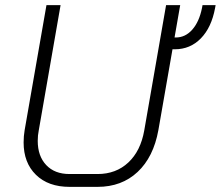

<svg xmlns="http://www.w3.org/2000/svg" viewBox="-20 -720 860 748"><path d="M820 -700 818 -689Q804 -613 762.5 -570.5Q721 -528 661 -528H652L597 -213Q578 -108 516 -50Q454 8 360 8H251Q168 8 120 -39Q72 -86 72 -165Q72 -190 76 -213L161 -700H216L131 -212Q127 -193 127 -171Q127 -112 160 -77Q193 -42 251 -42H360Q432 -42 480 -87Q528 -132 542 -212L627 -700H682L660 -574H665Q702 -574 729 -604.5Q756 -635 767 -689L769 -700Z"/></svg>

Font: Bai Jamjuree Light
Style: Italic
Weight: 300
Italic angle: -10°
Version: Version 1.000; ttfautohint (v1.6)